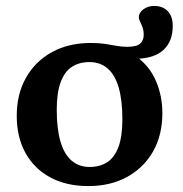

<svg xmlns="http://www.w3.org/2000/svg" viewBox="-20 -616 616 648"><path d="M282.5 -52.5Q317 -52.5 341.8 -68.5Q366.5 -84.5 379.8 -120Q393 -155.5 393 -213.5Q393 -278 380.5 -320.8Q368 -363.5 343.2 -385Q318.5 -406.5 282 -406.5Q247.5 -406.5 222.8 -390.5Q198 -374.5 184.8 -338.8Q171.5 -303 171.5 -245.5Q171.5 -181.5 184 -138.5Q196.5 -95.5 221.5 -74Q246.5 -52.5 282.5 -52.5ZM563 -528Q563 -477.5 532.5 -448.2Q502 -419 439 -417.5V-426Q484.5 -393.5 506.2 -343Q528 -292.5 528 -234Q528 -160.5 496.8 -105.2Q465.5 -50 409.2 -19Q353 12 278 12Q203.5 12 149.2 -17.5Q95 -47 65.8 -100.2Q36.5 -153.5 36.5 -225Q36.5 -298.5 67.8 -353.8Q99 -409 155.2 -440Q211.5 -471 286.5 -471Q314 -471 335 -467.8Q356 -464.5 374 -461.2Q392 -458 409 -458Q441 -458 453 -468.8Q465 -479.5 465 -498Q465 -513 461 -523.8Q457 -534.5 452.8 -543Q448.5 -551.5 448.5 -558Q449 -574 464.5 -585Q480 -596 500.5 -596Q528.5 -596 545.8 -578.8Q563 -561.5 563 -528Z"/></svg>

Font: Newsreader SemiBold
Style: Regular
Weight: 600
Designer: Hugues Gentile
Foundry: Production Type
Version: Version 1.003